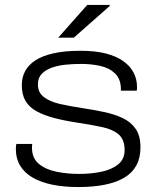

<svg xmlns="http://www.w3.org/2000/svg" viewBox="-20 -743 636 775"><path d="M296 12Q238 12 191.5 2.5Q145 -7 112 -26Q79 -45 61.5 -74Q44 -103 44 -142Q44 -147 44.5 -152.5Q45 -158 46 -162H110Q110 -160 109.5 -155.5Q109 -151 109 -148Q109 -104 137.5 -81Q166 -58 209.5 -49.5Q253 -41 298 -41Q349 -41 390.5 -50Q432 -59 457.5 -80Q483 -101 483 -137Q483 -179 460 -199.5Q437 -220 394.5 -229.5Q352 -239 292 -248Q239 -256 197.5 -267Q156 -278 126.5 -294.5Q97 -311 82.5 -336.5Q68 -362 68 -399Q68 -430 81 -455Q94 -480 121.5 -498.5Q149 -517 194.5 -527.5Q240 -538 306 -538Q365 -538 407.5 -527Q450 -516 478 -496Q506 -476 519.5 -449.5Q533 -423 533 -393Q533 -389 533 -386Q533 -383 532 -377H468V-382Q468 -424 444.5 -446.5Q421 -469 384.5 -477Q348 -485 307 -485Q277 -485 246 -482Q215 -479 189.5 -470Q164 -461 148.5 -445Q133 -429 133 -402Q133 -369 158 -350.5Q183 -332 223.5 -323Q264 -314 310 -307Q357 -300 399.5 -291Q442 -282 475 -266.5Q508 -251 527.5 -223Q547 -195 547 -148Q547 -106 530.5 -75.5Q514 -45 482 -26Q450 -7 403.5 2.5Q357 12 296 12ZM215 -591 332 -723H423V-719L278 -591Z"/></svg>

Font: Archivo Expanded ExtraLight
Style: Regular
Weight: 250
Width: 7
Designer: Hector Gatti
Foundry: Omnibus-Type
Version: Version 2.001